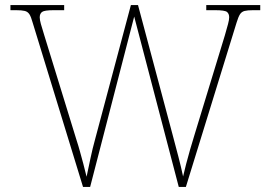

<svg xmlns="http://www.w3.org/2000/svg" viewBox="-20 -734 1061 754"><path d="M108 -646Q102 -668 95.5 -678Q89 -688 77.5 -691Q66 -694 43 -694H21V-714H232V-694H191Q154 -694 145 -687Q136 -680 136 -666Q136 -656 140.5 -640Q145 -624 154 -595L279 -189Q289 -158 295 -135.5Q301 -113 307 -91.5Q313 -70 320 -40Q329 -82 336 -115.5Q343 -149 354 -189L494 -714H522L657 -208Q670 -159 680.5 -119Q691 -79 699 -41Q704 -63 711 -90Q718 -117 726.5 -146.5Q735 -176 744 -205L863 -595Q871 -623 875.5 -639.5Q880 -656 880 -666Q880 -680 871.5 -687Q863 -694 825 -694H790V-714H1002V-694H974Q952 -694 940.5 -691Q929 -688 922.5 -678Q916 -668 909 -645L710 0H682L507 -669L334 0H306Z"/></svg>

Font: Noto Serif Khmer Thin
Style: Regular
Weight: 250
Version: Version 2.003